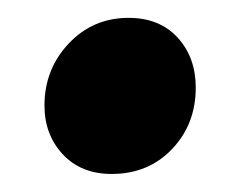

<svg xmlns="http://www.w3.org/2000/svg" viewBox="-20 -415 257 215"><path d="M105 -220.2Q70.8 -220.2 50.3 -242.2Q29.8 -264.2 29.8 -296.9Q29.8 -337.4 56.9 -366.2Q84 -395 124 -395Q158.7 -395 179 -372.8Q199.2 -350.6 199.2 -316.9Q199.2 -275.9 172.6 -248Q146 -220.2 105 -220.2Z"/></svg>

Font: Fira Sans Compressed
Style: Bold Italic
Weight: 700
Width: 3
Italic angle: -8°
Designer: Carrois Corporate & Edenspiekermann AG
Foundry: Carrois Corporate GbR & Edenspiekermann AG
Version: Version 4.203;PS 004.203;hotconv 1.0.88;makeotf.lib2.5.64775